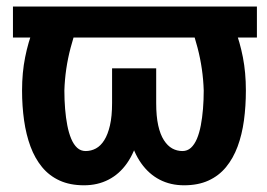

<svg xmlns="http://www.w3.org/2000/svg" viewBox="-20 -548 805 578"><path d="M753.4 -528.3V-435.1H19V-528.3ZM531.7 -528.3H654.3Q672.4 -498 687.3 -460Q702.1 -421.9 711.2 -375.7Q720.2 -329.6 720.2 -275.4Q720.2 -228.5 714.4 -185.5Q708.5 -142.6 695.3 -106.9Q682.1 -71.3 660.4 -44.9Q638.7 -18.6 607.4 -4.4Q576.2 9.8 534.2 9.8Q493.2 9.8 460.7 -7.1Q428.2 -23.9 405 -56.6Q381.8 -89.4 369.9 -137.2Q357.9 -185.1 357.9 -247.6V-342.3H450.2V-237.8Q450.2 -197.8 456.3 -170.4Q462.4 -143.1 473.4 -126Q484.4 -108.9 498.5 -101.1Q512.7 -93.3 529.3 -93.3Q543.9 -93.3 554.7 -103Q565.4 -112.8 572.8 -130.1Q580.1 -147.5 584.5 -170.4Q588.9 -193.4 591.1 -220.2Q593.3 -247.1 593.3 -275.4Q591.3 -340.8 574.7 -404.3Q558.1 -467.8 531.7 -528.3ZM112.3 -528.3H235.4Q209.5 -467.8 192.6 -404.3Q175.8 -340.8 173.8 -275.4Q173.8 -247.1 176 -220.2Q178.2 -193.4 182.6 -170.7Q187 -147.9 194.3 -130.4Q201.7 -112.8 212.4 -103Q223.1 -93.3 237.8 -93.3Q254.4 -93.3 268.8 -101.1Q283.2 -108.9 293.9 -126Q304.7 -143.1 311 -170.4Q317.4 -197.8 317.4 -237.8V-342.3H409.7V-247.6Q409.7 -185.1 397.5 -137.2Q385.3 -89.4 362.3 -56.6Q339.4 -23.9 306.6 -7.1Q273.9 9.8 232.9 9.8Q190.9 9.8 159.7 -4.4Q128.4 -18.6 106.7 -44.9Q85 -71.3 71.8 -106.9Q58.6 -142.6 52.5 -185.5Q46.4 -228.5 46.4 -275.4Q46.4 -329.6 55.7 -375.7Q64.9 -421.9 80.1 -460Q95.2 -498 112.3 -528.3Z"/></svg>

Font: Roboto SemiCondensed SemiBold
Style: Regular
Weight: 600
Width: 4
Designer: Christian Robertson
Foundry: Google
Version: Version 3.009; 2024